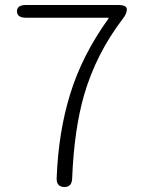

<svg xmlns="http://www.w3.org/2000/svg" viewBox="-20 -749 575 769"><path d="M237 0Q205 -1 207 -37Q214 -220 261 -372Q309 -528 414 -674Q417 -678 412 -678H84Q48 -678 48 -704Q48 -729 84 -729H452Q488 -729 488 -712Q488 -694 472 -674Q365 -534 317 -369Q277 -231 269 -35Q268 1 237 0Z"/></svg>

Font: Resource Han Rounded KR Light
Style: Regular
Weight: 300
Designer: Cyano Hao (round all glyphs); Ryoko NISHIZUKA 西塚涼子 (kana, bopomofo & ideographs); Paul D. Hunt (Latin, Greek & Cyrillic)
Foundry: Cyano Hao
Version: 0.990